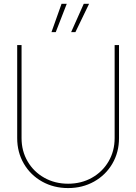

<svg xmlns="http://www.w3.org/2000/svg" viewBox="-20 -959 700 987"><path d="M68.4 -249V-727.5H90.8V-249Q90.8 -182.6 122.1 -129.2Q153.3 -75.7 207.8 -45.2Q262.2 -14.6 330.1 -14.6Q397.9 -14.6 452.4 -45.2Q506.8 -75.7 538.1 -129.2Q569.3 -182.6 569.3 -249V-727.5H591.8V-249Q591.8 -176.3 557.6 -117.7Q523.4 -59.1 463.6 -25.6Q403.8 7.8 330.1 7.8Q256.3 7.8 196.5 -25.6Q136.7 -59.1 102.5 -117.7Q68.4 -176.3 68.4 -249ZM244.6 -793.9 296.4 -939.5H323.2L266.6 -793.9ZM345.7 -793.9 410.6 -939.5H438L367.7 -793.9Z"/></svg>

Font: Intratopia Thin
Style: Regular
Weight: 100
Designer: Rasmus Andersson
Foundry: rsms
Version: Version 3.000;Glyphs 3.2.3 (3260)